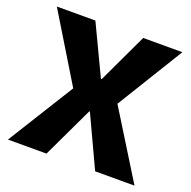

<svg xmlns="http://www.w3.org/2000/svg" viewBox="-119 -777 889 894"><g transform="rotate(20 325.5 -330.0)"><path d="M12 0 216 -328 14 -660H205L322 -414H326L442 -660H636L434 -331L639 0H444L326 -253H323L203 0Z"/></g></svg>

Font: Bricolage Grotesque 72pt ExtraBold
Style: Regular
Weight: 800
Designer: Mathieu Triay
Foundry: Atelier Triay
Version: Version 1.001;gftools[0.9.33.dev8+g029e19f]